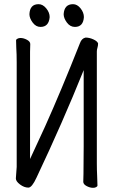

<svg xmlns="http://www.w3.org/2000/svg" viewBox="-20 -888 540 920"><path d="M60 -589Q60 -631 58 -659L57 -695Q57 -699 63.5 -702.5Q70 -706 78 -706Q93 -706 109 -697.5Q125 -689 125 -677Q125 -665 124 -640V-126L196 -282Q272 -451 363 -681Q371 -704 390 -708Q408 -708 427 -699.5Q446 -691 450 -680Q450 -669 447 -659.5Q444 -650 444 -641V-105Q444 -74 445.5 -45Q447 -16 447 1Q447 5 441 8.5Q435 12 426 12Q411 12 395 3.5Q379 -5 379 -17Q379 -29 380 -55Q380 -67 381 -188V-552Q280 -301 155 -37Q133 11 116 11Q96 11 76 -4Q56 -19 56 -33L58 -61Q60 -79 60 -88ZM174 -759Q152 -759 136.5 -780Q121 -801 121 -820Q123 -868 165 -868Q185 -868 201.5 -848Q218 -828 218 -806Q214 -759 174 -759ZM339 -759Q316 -759 300.5 -780Q285 -801 285 -820Q288 -868 330 -868Q350 -868 366 -848Q382 -828 382 -806Q379 -759 339 -759Z"/></svg>

Font: Moon Stars Kai T HW
Style: Regular
Weight: 400
Designer: GuiWonder
Version: Version 1.101